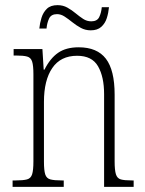

<svg xmlns="http://www.w3.org/2000/svg" viewBox="-20 -727 564 747"><path d="M29 0V-25H41Q70 -25 85 -29Q100 -33 105 -49Q110 -65 110 -99V-438Q110 -472 105 -487.5Q100 -503 85.5 -507Q71 -511 43 -511H33V-536H145L150 -456H153Q175 -500 206 -521.5Q237 -543 286 -543Q358 -543 392 -498.5Q426 -454 426 -359V-99Q426 -65 431 -49Q436 -33 450 -29Q464 -25 493 -25H500V0H385V-361Q385 -428 361.5 -469Q338 -510 280 -510Q216 -510 183.5 -462.5Q151 -415 151 -331V-98Q151 -64 156 -48.5Q161 -33 176 -29Q191 -25 220 -25H228V0ZM333 -609Q312 -609 294.5 -618.5Q277 -628 261.5 -640.5Q246 -653 231.5 -662.5Q217 -672 202 -672Q179 -672 171 -655Q163 -638 161 -616H133Q135 -637 141.5 -658Q148 -679 162.5 -693Q177 -707 204 -707Q225 -707 242 -697.5Q259 -688 274 -675.5Q289 -663 303.5 -653.5Q318 -644 335 -644Q358 -644 366 -660.5Q374 -677 376 -699H404Q402 -677 395.5 -656.5Q389 -636 374 -622.5Q359 -609 333 -609Z"/></svg>

Font: Noto Serif Bengali Condensed ExtraLight
Style: Regular
Weight: 200
Width: 3
Designer: Juan Bruce, Universal Thirst, Indian Type Foundry and the Monotype Design Team.
Foundry: Monotype Imaging Inc.
Version: Version 2.003; ttfautohint (v1.8.4.7-5d5b)